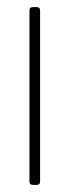

<svg xmlns="http://www.w3.org/2000/svg" viewBox="-20 -521 196 541"><path d="M63 -10V-491Q63 -501 73 -501H83Q93 -501 93 -491V-10Q93 0 83 0H73Q63 0 63 -10Z"/></svg>

Font: Barlow Condensed Thin
Style: Regular
Weight: 250
Width: 3
Designer: Jeremy Tribby
Foundry: Tribby Type
Version: Version 1.408